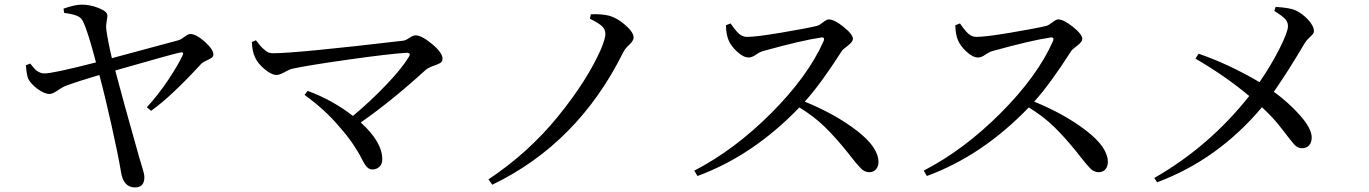

<svg xmlns="http://www.w3.org/2000/svg" viewBox="-20 -778 5970 837"><path d="M259.8 -721.7 256.8 -740.2Q305.7 -757.8 336.9 -757.8Q372.1 -757.8 409.7 -743.2Q447.3 -728.5 448.2 -710.9Q448.2 -703.1 444.8 -684.1Q441.4 -665 443.4 -649.4Q450.2 -598.6 467.8 -524.4Q736.3 -596.7 757.8 -602.5Q768.6 -605.5 784.7 -617.7Q800.8 -629.9 808.6 -629.9Q835 -629.9 872.6 -596.2Q910.2 -562.5 910.2 -540Q910.2 -531.2 901.4 -525.4Q892.6 -519.5 878.4 -513.2Q864.3 -506.8 858.4 -501Q726.6 -357.4 638.7 -294.9L620.1 -310.5Q668.9 -363.3 711.4 -426.8Q753.9 -490.2 775.4 -535.2Q780.3 -545.9 776.9 -548.3Q773.4 -550.8 763.7 -548.8Q731.4 -542 482.4 -470.7Q517.6 -336.9 585 -98.6Q586.9 -90.8 594.2 -67.4Q601.6 -43.9 605.5 -29.3Q609.4 -14.6 609.4 -5.9Q609.4 39.1 568.4 39.1Q516.6 39.1 506.8 -32.2Q495.1 -102.5 466.3 -231.4Q437.5 -360.4 413.1 -451.2Q318.4 -422.9 272.5 -406.2Q253.9 -399.4 231.4 -383.8Q209 -368.2 196.3 -368.2Q173.8 -368.2 144 -390.1Q114.3 -412.1 102.5 -435.5Q96.7 -449.2 92.8 -493.2L111.3 -501Q113.3 -499 118.2 -493.2Q123 -487.3 125.5 -484.4Q127.9 -481.4 132.3 -476.6Q136.7 -471.7 140.6 -469.2Q144.5 -466.8 149.9 -463.9Q155.3 -460.9 161.1 -459.5Q167 -458 172.9 -458Q204.1 -456.1 398.4 -505.9Q363.3 -640.6 342.8 -682.6Q335 -701.2 315.9 -709Q296.9 -716.8 259.8 -721.7Z M1078.1 -594.7 1095.7 -602.5Q1097.7 -599.6 1107.9 -586.9Q1118.2 -574.2 1122.6 -570.3Q1127 -566.4 1135.7 -558.6Q1144.5 -550.8 1152.8 -548.3Q1161.1 -545.9 1170.9 -545.9Q1272.5 -545.9 1737.3 -600.6Q1748 -601.6 1764.6 -612.8Q1781.2 -624 1791 -624Q1818.4 -624 1863.8 -585.9Q1909.2 -547.9 1909.2 -522.5Q1909.2 -508.8 1898.4 -502.9Q1887.7 -497.1 1867.7 -490.2Q1847.7 -483.4 1835 -472.7Q1688.5 -338.9 1552.7 -244.1Q1646.5 -159.2 1646.5 -83Q1646.5 -62.5 1633.8 -50.8Q1621.1 -39.1 1602.5 -39.1Q1588.9 -39.1 1577.6 -52.2Q1566.4 -65.4 1556.6 -86.4Q1546.9 -107.4 1521 -146.5Q1495.1 -185.5 1460 -224.6Q1400.4 -296.9 1307.6 -364.3L1321.3 -381.8Q1431.6 -340.8 1518.6 -272.5Q1595.7 -336.9 1664.6 -409.2Q1733.4 -481.4 1761.7 -529.3Q1774.4 -547.9 1752 -547.9Q1673.8 -543 1498 -518.1Q1322.3 -493.2 1254.9 -478.5Q1244.1 -476.6 1221.2 -463.9Q1198.2 -451.2 1186.5 -451.2Q1163.1 -451.2 1132.8 -477.1Q1102.5 -502.9 1091.8 -528.3Q1079.1 -554.7 1078.1 -594.7Z M2551.8 -696.3 2555.7 -715.8Q2604.5 -717.8 2637.7 -709Q2672.9 -698.2 2707.5 -667.5Q2742.2 -636.7 2742.2 -614.3Q2742.2 -600.6 2723.1 -583Q2704.1 -565.4 2696.3 -548.8Q2499 -152.3 2126 27.3L2109.4 3.9Q2284.2 -112.3 2412.6 -270.5Q2541 -428.7 2600.6 -565.4Q2619.1 -610.4 2619.1 -629.9Q2619.1 -649.4 2604.5 -663.6Q2589.8 -677.7 2551.8 -696.3Z M3144.5 -668 3165 -675.8Q3193.4 -633.8 3210.9 -624Q3223.6 -617.2 3237.3 -617.2Q3276.4 -617.2 3383.8 -635.3Q3491.2 -653.3 3541 -665Q3551.8 -668 3567.9 -680.7Q3584 -693.4 3592.8 -693.4Q3617.2 -693.4 3657.7 -660.6Q3698.2 -627.9 3698.2 -608.4Q3698.2 -595.7 3676.3 -579.1Q3654.3 -562.5 3650.4 -556.6Q3557.6 -411.1 3488.3 -335Q3622.1 -280.3 3715.8 -208Q3809.6 -135.7 3809.6 -71.3Q3809.6 -52.7 3798.8 -40Q3788.1 -27.3 3768.6 -27.3Q3760.7 -27.3 3753.4 -30.3Q3746.1 -33.2 3740.7 -37.1Q3735.4 -41 3726.6 -50.8Q3717.8 -60.5 3711.9 -67.4Q3706.1 -74.2 3693.8 -89.8Q3681.6 -105.5 3672.9 -116.2Q3620.1 -181.6 3573.7 -226.6Q3527.3 -271.5 3464.8 -309.6Q3262.7 -99.6 3020.5 -10.7L3006.8 -34.2Q3182.6 -125 3342.8 -285.6Q3502.9 -446.3 3570.3 -598.6Q3574.2 -608.4 3570.8 -612.3Q3567.4 -616.2 3558.6 -614.3Q3476.6 -602.5 3307.6 -555.7Q3293 -551.8 3275.4 -539.6Q3257.8 -527.3 3244.1 -527.3Q3220.7 -527.3 3193.4 -552.7Q3166 -578.1 3156.2 -602.5Q3145.5 -627.9 3144.5 -668Z M4144.5 -668 4165 -675.8Q4193.4 -633.8 4210.9 -624Q4223.6 -617.2 4237.3 -617.2Q4276.4 -617.2 4383.8 -635.3Q4491.2 -653.3 4541 -665Q4551.8 -668 4567.9 -680.7Q4584 -693.4 4592.8 -693.4Q4617.2 -693.4 4657.7 -660.6Q4698.2 -627.9 4698.2 -608.4Q4698.2 -595.7 4676.3 -579.1Q4654.3 -562.5 4650.4 -556.6Q4557.6 -411.1 4488.3 -335Q4622.1 -280.3 4715.8 -208Q4809.6 -135.7 4809.6 -71.3Q4809.6 -52.7 4798.8 -40Q4788.1 -27.3 4768.6 -27.3Q4760.7 -27.3 4753.4 -30.3Q4746.1 -33.2 4740.7 -37.1Q4735.4 -41 4726.6 -50.8Q4717.8 -60.5 4711.9 -67.4Q4706.1 -74.2 4693.8 -89.8Q4681.6 -105.5 4672.9 -116.2Q4620.1 -181.6 4573.7 -226.6Q4527.3 -271.5 4464.8 -309.6Q4262.7 -99.6 4020.5 -10.7L4006.8 -34.2Q4182.6 -125 4342.8 -285.6Q4502.9 -446.3 4570.3 -598.6Q4574.2 -608.4 4570.8 -612.3Q4567.4 -616.2 4558.6 -614.3Q4476.6 -602.5 4307.6 -555.7Q4293 -551.8 4275.4 -539.6Q4257.8 -527.3 4244.1 -527.3Q4220.7 -527.3 4193.4 -552.7Q4166 -578.1 4156.2 -602.5Q4145.5 -627.9 4144.5 -668Z M5535.2 -730.5 5541 -748Q5602.5 -744.1 5627 -733.4Q5658.2 -718.8 5683.1 -691.4Q5708 -664.1 5708 -641.6Q5708 -631.8 5691.4 -617.2Q5674.8 -602.5 5666 -586.9Q5593.8 -464.8 5533.2 -377.9Q5597.7 -331.1 5647.5 -274.9Q5697.3 -218.8 5698.2 -179.7Q5698.2 -157.2 5687 -144.5Q5675.8 -131.8 5655.3 -131.8Q5635.7 -131.8 5619.6 -150.9Q5603.5 -169.9 5566.9 -217.8Q5530.3 -265.6 5481.4 -310.5Q5289.1 -82 5024.4 16.6L5011.7 -2Q5252 -139.6 5425.8 -359.4Q5322.3 -446.3 5191.4 -522.5L5205.1 -543.9Q5335.9 -499 5470.7 -419.9Q5520.5 -492.2 5557.6 -565.4Q5594.7 -638.7 5594.7 -664.1Q5594.7 -683.6 5580.6 -697.3Q5566.4 -710.9 5535.2 -730.5Z"/></svg>

Font: GenYoMin TW TTF Medium
Style: Regular
Weight: 500
Version: Version 1.300